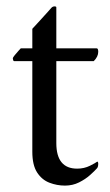

<svg xmlns="http://www.w3.org/2000/svg" viewBox="-20 -573 343 600"><path d="M156 -422H282Q287 -422 287 -411Q287 -396 273 -382H156V-126Q156 -46 221 -46Q243 -46 261 -55Q279 -64 284 -68Q287 -67 287 -62Q287 -51 283 -47Q276 -39 261.5 -26Q247 -13 227 -3Q207 7 183 7Q158 7 134.5 -2Q111 -11 96 -34Q81 -57 81 -99V-382H24Q22 -382 21 -385.5Q20 -389 20 -391Q20 -393 26 -400.5Q32 -408 38.5 -415Q45 -422 45 -422H81V-483Q91 -494 104.5 -508.5Q118 -523 129 -535.5Q140 -548 141 -549Q145 -553 150.5 -553Q156 -553 156 -550Z"/></svg>

Font: Amiri Quran
Style: Regular
Weight: 400
Designer: Khaled Hosny
Version: Version 0.117